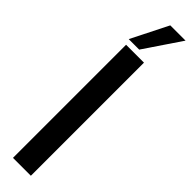

<svg xmlns="http://www.w3.org/2000/svg" viewBox="-312 -862 834 834"><g transform="rotate(45 105.0 -445.0)"><path d="M95.2 -720.2H30.8L116.2 -890.1H210ZM40 0V-694.8H149.9V0Z"/></g></svg>

Font: Horta
Style: Regular
Weight: 600
Width: 3
Version: Version 0.11